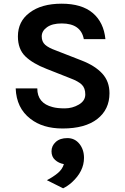

<svg xmlns="http://www.w3.org/2000/svg" viewBox="-20 -682 678 1040"><path d="M234 294Q267 277 292.5 256Q318 235 326 207Q298 202 278.5 184.5Q259 167 259 137.5Q259 108 282 87Q305 66 345 66Q385 66 410 97Q435 128 435 173Q435 246 369 306Q348 325 322 338ZM65 -203H182Q182 -123 265 -102Q290 -95 331 -95Q372 -95 407 -115.5Q442 -136 442 -170.5Q442 -205 423 -223.5Q404 -242 361 -258L232 -309Q157 -338 117 -377Q77 -416 77 -485Q77 -566 140 -613Q204 -662 313.5 -662Q423 -662 482.5 -611.5Q542 -561 551 -470H434Q418 -555 314 -555Q263 -555 234.5 -534.5Q206 -514 206 -485Q206 -456 224.5 -439.5Q243 -423 282 -409L423 -354Q495 -326 534 -283.5Q573 -241 573 -177Q573 -89 507 -37.5Q441 14 319 14Q211 14 144 -39Q69 -97 65 -203Z"/></svg>

Font: Karmilla
Style: Bold
Weight: 700
Designer: Jonathan Pinhorn
Version: Version 1.000